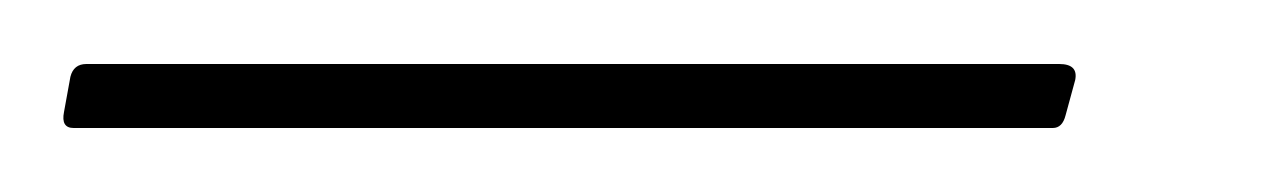

<svg xmlns="http://www.w3.org/2000/svg" viewBox="-53 43 402 60"><path d="M-30 83Q-34 83 -33 78L-31 67Q-30 63 -26 63H278Q284 63 283 68L280 79Q279 83 276 83Z"/></svg>

Font: Sofia Sans Condensed Thin
Style: Italic
Weight: 250
Italic angle: -9°
Version: Version 4.100